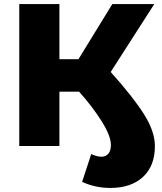

<svg xmlns="http://www.w3.org/2000/svg" viewBox="-20 -720 801 947"><path d="M744 1Q744 98 685.5 152.5Q627 207 524 207Q450 207 385 177L430 40Q459 53 480 53Q502 53 514.5 38Q527 23 527 -5Q527 -49 482 -121Q437 -193 370 -268H273V0H75V-700H273V-428H367L534 -700H741L526 -365Q638 -240 691 -155.5Q744 -71 744 1Z"/></svg>

Font: Montserrat Alternates ExtraBold
Style: Regular
Weight: 800
Designer: Julieta Ulanovsky
Foundry: Julieta Ulanovsky
Version: Version 7.200